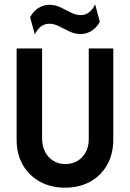

<svg xmlns="http://www.w3.org/2000/svg" viewBox="-20 -847 596 880"><path d="M277.8 13.2Q213.9 13.2 163.9 -13.9Q113.9 -41 85.1 -90.3Q56.2 -139.6 56.2 -206.9V-625H172.9V-212.5Q172.9 -177.1 186.8 -150.7Q200.7 -124.3 224.7 -109.7Q248.6 -95.1 279.9 -95.1Q310.4 -95.1 334.7 -109.4Q359 -123.6 372.9 -149.3Q386.8 -175 386.8 -208.3V-625H499.3V-209Q499.3 -141 470.8 -91Q442.4 -41 392.7 -13.9Q343.1 13.2 277.8 13.2ZM139.6 -688.9 118.1 -768.1Q132.6 -795.8 156.2 -810.4Q179.9 -825 206.2 -825Q233.3 -825 257.6 -813.2Q281.9 -801.4 304.9 -789.6Q327.8 -777.8 350 -777.8Q372.2 -777.8 388.5 -790.6Q404.9 -803.5 416 -827.1L437.5 -747.2Q422.9 -720.1 399.7 -705.6Q376.4 -691 349.3 -691Q322.9 -691 298.3 -702.8Q273.6 -714.6 251 -726.4Q228.5 -738.2 205.6 -738.2Q184 -738.2 167 -725Q150 -711.8 139.6 -688.9Z"/></svg>

Font: Afacad Flux SemiBold
Style: Regular
Weight: 600
Designer: Kristian Moeller
Foundry: Dicotype
Version: Version 1.100